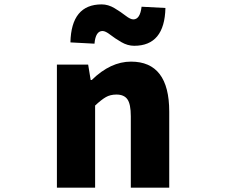

<svg xmlns="http://www.w3.org/2000/svg" viewBox="-20 -868 1040 888"><path d="M243.2 0V-569.3H387.7L399.4 -498H404.3Q491.2 -583 585.9 -583Q762.7 -583 762.7 -351.6V0H585V-330.1Q585 -386.7 569.3 -408.7Q553.7 -430.7 518.6 -430.7Q490.2 -430.7 469.7 -418.9Q449.2 -407.2 419.9 -379.9V0ZM600.6 -656.2Q570.3 -656.2 541 -673.3Q511.7 -690.4 489.7 -707.5Q467.8 -724.6 454.1 -724.6Q421.9 -724.6 417 -666L305.7 -671.9Q309.6 -847.7 450.2 -847.7Q480.5 -847.7 509.8 -830.1Q539.1 -812.5 561 -795.4Q583 -778.3 596.7 -778.3Q627.9 -778.3 634.8 -836.9L745.1 -831.1Q741.2 -656.2 600.6 -656.2Z"/></svg>

Font: Gen Shin Gothic Monospace Heavy
Style: Bold
Weight: 800
Designer: [Source Han Sans]
Ryoko NISHIZUKA  (kana & ideographs); Paul D. Hunt (Latin, Greek & Cyrillic); Wenlong ZHANG  (bopomofo
Version: Version 1.002.20150607